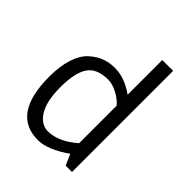

<svg xmlns="http://www.w3.org/2000/svg" viewBox="-199 -816 940 940"><g transform="rotate(45 271.0 -346.0)"><path d="M376 -700H451V0H407L382 -57Q290 8 222 8Q42 8 42 -251Q42 -324 59 -376.5Q76 -429 106 -456.5Q136 -484 168.5 -496.5Q201 -509 240 -509Q307 -509 376 -460ZM376 -124V-384Q355 -409 320.5 -427Q286 -445 257 -445Q179 -445 148 -399Q117 -353 117 -253Q117 -157 148 -107Q179 -57 227 -57Q299 -57 376 -124Z"/></g></svg>

Font: Gudea
Style: Regular
Weight: 400
Designer: Agustina Mingote
Foundry: Agustina Mingote
Version: Version 1.002